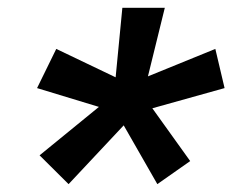

<svg xmlns="http://www.w3.org/2000/svg" viewBox="-20 -594 626 488"><path d="M154.3 -126 80.6 -199.2 231.4 -322.3 74.2 -370.1 123 -469.7 273.9 -397.5 291 -574.2H398.9L356 -399.9L527.3 -469.7L550.8 -370.1L367.2 -318.8L463.4 -184.6L379.9 -126L294.4 -275.4Z"/></svg>

Font: Cascadia Mono PL
Style: Italic
Weight: 400
Italic angle: -10°
Monospace: yes
Designer: Aaron Bell
Foundry: Saja Typeworks
Version: Version 2404.023; ttfautohint (v1.8.4)